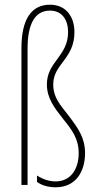

<svg xmlns="http://www.w3.org/2000/svg" viewBox="-20 -785 415 815"><path d="M296 -649C296 -713 261 -765 192 -765C110 -765 71 -698 71 -581V0H97V-578C97 -676 124 -740 192 -740C244 -740 269 -700 269 -649C269 -546 179 -523 179 -427C179 -368 211 -327 248 -280C285 -234 314 -197 314 -135C314 -67 280 -15 216 -15C190 -15 163 -23 137 -40V-13C158 3 188 10 216 10C303 10 341 -58 341 -135C341 -198 314 -238 272 -293C237 -339 206 -369 206 -427C206 -514 296 -534 296 -649Z"/></svg>

Font: Noto Sans Arabic UI XCn Th
Style: Regular
Weight: 100
Width: 2
Designer: Monotype Design Team, Nadine Chahine and Nizar Qandah
Foundry: Monotype Imaging Inc.
Version: Version 2.010